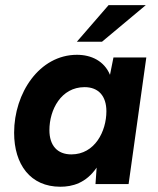

<svg xmlns="http://www.w3.org/2000/svg" viewBox="-20 -717 614 748"><path d="M215 10.5C262 10.5 315 -3.5 356.5 -64L352 0H481L550 -493H422L408.5 -425.5C386 -479.5 335.5 -503.5 280 -503.5C133.5 -503.5 35 -354.5 35 -200C35 -76 98.5 10.5 215 10.5ZM172.5 -210C172.5 -289.5 218 -377.5 309.5 -377.5C364 -377.5 394.5 -342.5 394.5 -283.5C394.5 -205.5 349.5 -115.5 258 -115.5C203 -115.5 172.5 -150.5 172.5 -210ZM279.5 -554.5H377.5L548 -697H403Z"/></svg>

Font: HK Grotesk ExtraBold
Style: Italic
Weight: 800
Italic angle: -16°
Designer: Alfredo Marco Pradil
Foundry: Hanken Design Co.
Version: Version 3.001;FEAKit 1.0